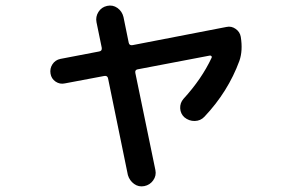

<svg xmlns="http://www.w3.org/2000/svg" viewBox="-20 -622 1040 681"><path d="M210 -326.2Q192.4 -322.3 177.2 -332.5Q162.1 -342.8 159.2 -360.8Q156.2 -378.9 166 -394Q175.8 -409.2 194.3 -413.1L332 -439.5Q342.8 -441.4 340.8 -453.1L322.3 -543Q318.4 -562.5 329.1 -579.6Q339.8 -596.7 359.9 -601.1Q379.9 -605.5 396.5 -593.8Q413.1 -582 418 -561.5L436.5 -470.7Q438.5 -460 450.2 -461.9L783.2 -526.4Q800.8 -530.3 815.9 -519.5Q831.1 -508.8 834 -491.2Q841.8 -442.4 829.1 -406.2Q789.1 -296.9 705.1 -208Q691.4 -193.4 670.9 -192.9Q650.4 -192.4 633.8 -206.1Q620.1 -218.8 619.1 -237.8Q618.2 -256.8 630.9 -271.5Q695.3 -341.8 730.5 -417Q732.4 -419.9 730 -422.9Q727.5 -425.8 723.6 -424.8L467.8 -376Q458 -374 460 -363.3L531.2 -18.6Q535.2 1 523.4 17.6Q511.7 34.2 491.7 38.1Q471.7 42 455.6 30.3Q439.5 18.6 433.6 -1L363.3 -343.8Q361.3 -354.5 349.6 -352.5Z"/></svg>

Font: Rounded-X Mgen+ 2m medium
Style: Regular
Weight: 500
Designer: [Source Han Sans]
Ryoko NISHIZUKA  (kana & ideographs); Paul D. Hunt (Latin, Greek & Cyrillic); Wenlong ZHANG  (bopomofo
Version: Version 1.059.20150602